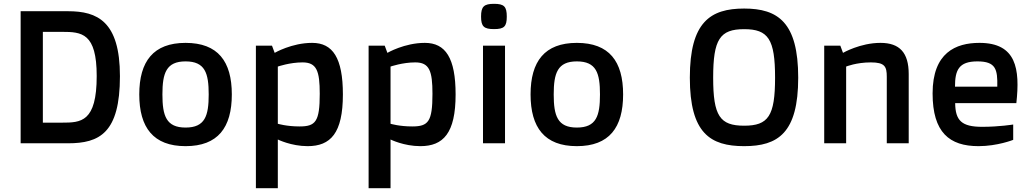

<svg xmlns="http://www.w3.org/2000/svg" viewBox="-20 -756 5424 1013"><path d="M88.9 0H338.9C504.9 0 612.8 -54.2 612.8 -354C612.8 -644 493.2 -696.8 338.9 -696.8H88.9ZM206.1 -108.9V-587.9H307.1C411.1 -587.9 490.2 -582 490.2 -355C490.2 -111.8 407.2 -108.9 307.1 -108.9Z M714.8 -257.8C714.8 -83 789.1 15.1 959 15.1C1129.9 15.1 1203.1 -83 1203.1 -257.8C1203.1 -432.1 1129.9 -529.8 959 -529.8C789.1 -529.8 714.8 -432.1 714.8 -257.8ZM959 -83C856.9 -83 836.9 -145 836.9 -257.8C836.9 -370.1 856.9 -432.1 959 -432.1C1062 -432.1 1081.1 -370.1 1081.1 -257.8C1081.1 -145 1062 -83 959 -83Z M1445.8 -20C1445.8 -20 1516.1 15.1 1603 15.1C1724.1 15.1 1789.1 -53.2 1789.1 -257.8C1789.1 -450.2 1735.8 -529.8 1627 -529.8C1519 -529.8 1429.2 -477.1 1429.2 -477.1L1415 -515.1H1330.1V236.8H1445.8ZM1445.8 -103V-404.8C1445.8 -404.8 1508.8 -426.8 1576.2 -426.8C1650.9 -426.8 1667 -381.8 1667 -261.2C1667 -113.8 1645 -88.9 1560.1 -88.9C1492.2 -88.9 1445.8 -103 1445.8 -103Z M2040.5 -20C2040.5 -20 2110.8 15.1 2197.8 15.1C2318.8 15.1 2383.8 -53.2 2383.8 -257.8C2383.8 -450.2 2330.6 -529.8 2221.7 -529.8C2113.8 -529.8 2023.9 -477.1 2023.9 -477.1L2009.8 -515.1H1924.8V236.8H2040.5ZM2040.5 -103V-404.8C2040.5 -404.8 2103.5 -426.8 2170.9 -426.8C2245.6 -426.8 2261.7 -381.8 2261.7 -261.2C2261.7 -113.8 2239.7 -88.9 2154.8 -88.9C2086.9 -88.9 2040.5 -103 2040.5 -103Z M2586.4 -602.5C2639.6 -602.5 2653.8 -615.7 2653.8 -668.5C2653.8 -721.7 2639.6 -735.8 2586.4 -735.8C2533.7 -735.8 2518.1 -721.7 2518.1 -668.5C2518.1 -615.7 2533.7 -602.5 2586.4 -602.5ZM2528.3 0H2644.5V-515.1H2528.3Z M2779.3 -257.8C2779.3 -83 2853.5 15.1 3023.4 15.1C3194.3 15.1 3267.6 -83 3267.6 -257.8C3267.6 -432.1 3194.3 -529.8 3023.4 -529.8C2853.5 -529.8 2779.3 -432.1 2779.3 -257.8ZM3023.4 -83C2921.4 -83 2901.4 -145 2901.4 -257.8C2901.4 -370.1 2921.4 -432.1 3023.4 -432.1C3126.5 -432.1 3145.5 -370.1 3145.5 -257.8C3145.5 -145 3126.5 -83 3023.4 -83Z M3906.2 15.1C4084.5 15.1 4191.4 -54.2 4191.4 -346.2C4191.4 -638.2 4084.5 -710.9 3906.2 -710.9C3727.5 -710.9 3619.6 -639.2 3619.6 -346.2C3619.6 -53.2 3727.5 15.1 3906.2 15.1ZM3906.2 -92.8C3778.3 -92.8 3742.7 -144 3742.7 -346.2C3742.7 -548.8 3778.3 -602.1 3906.2 -602.1C4033.7 -602.1 4069.3 -548.8 4069.3 -346.2C4069.3 -144 4033.7 -92.8 3906.2 -92.8Z M4328.6 0H4444.3V-404.8C4444.3 -404.8 4497.6 -426.8 4574.7 -426.8C4648.4 -426.8 4658.7 -404.8 4658.7 -351.1V0H4774.4V-365.2C4774.4 -478 4726.6 -529.8 4625.5 -529.8C4518.6 -529.8 4427.7 -477.1 4427.7 -477.1L4413.6 -515.1H4328.6Z M4900.4 -263.2C4900.4 -57.1 4989.3 15.1 5142.6 15.1C5242.7 15.1 5325.7 -18.1 5325.7 -18.1V-99.1C5325.7 -99.1 5252.4 -86.9 5161.6 -86.9C5053.7 -86.9 5020.5 -120.1 5019.5 -211.9H5342.3C5362.3 -393.1 5342.3 -529.8 5147.5 -529.8C5022.5 -529.8 4900.4 -478 4900.4 -263.2ZM5018.6 -298.8C5018.6 -386.2 5038.6 -432.1 5136.7 -432.1C5234.4 -432.1 5243.7 -390.1 5241.7 -298.8Z"/></svg>

Font: Doppio One
Style: Regular
Weight: 400
Designer: Szymon Celej
Foundry: Sorkin Type Co
Version: Version 1.002